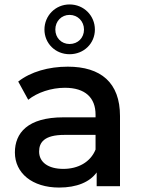

<svg xmlns="http://www.w3.org/2000/svg" viewBox="-20 -838 642 864"><path d="M410 -165C387 -108 331 -78 265 -78C197 -78 156 -108 156 -156C156 -197 179 -231 270 -231H410ZM293 -640C256 -640 229 -668 229 -705C229 -743 257 -771 293 -771C330 -771 358 -742 358 -705C358 -668 331 -640 293 -640ZM246 6C326 6 384 -19 415 -62V0H520V-316C520 -466 434 -538 285 -538C199 -538 118 -515 62 -471L107 -389C148 -422 211 -443 272 -443C364 -443 410 -398 410 -322V-310H265C104 -310 47 -239 47 -152C47 -59 125 6 246 6ZM293 -594C358 -594 407 -643 407 -705C407 -767 358 -818 293 -818C229 -818 180 -767 180 -705C180 -643 229 -594 293 -594Z"/></svg>

Font: Montserrat-Alt1 SemBd
Style: Regular
Weight: 600
Designer: Differentunic
Foundry: Differentunic
Version: Version 7.222